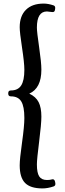

<svg xmlns="http://www.w3.org/2000/svg" viewBox="-20 -858 362 1072"><path d="M289 165Q291 179 279 183Q246 194 217 194Q150 194 120 163.5Q90 133 90 65Q90 30 103 -62Q116 -154 116 -199Q116 -264 98.5 -292Q81 -320 41 -320Q26 -320 26 -335V-338Q26 -353 41 -353Q80 -353 98 -380.5Q116 -408 116 -468Q116 -507 103 -592Q90 -677 90 -706Q90 -769 125 -803.5Q160 -838 224 -838Q249 -838 279 -828Q290 -824 288 -810L287 -803Q285 -788 269 -791Q249 -794 242 -794Q186 -794 186 -704Q186 -680 198.5 -594.5Q211 -509 211 -469Q211 -365 143 -335H144Q180 -318 195.5 -288Q211 -258 211 -207Q211 -166 198.5 -67Q186 32 186 60Q186 107 199 127Q212 147 242 147Q260 147 268 144Q283 139 287 155Z"/></svg>

Font: Caslon OS
Style: Regular
Weight: 400
Designer: Alfredo Marco Pradil
Foundry: Hanken Design Co.
Version: Version 1.000;PS 001.000;hotconv 1.0.88;makeotf.lib2.5.64775